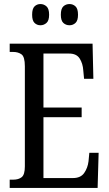

<svg xmlns="http://www.w3.org/2000/svg" viewBox="-20 -930 539 950"><path d="M28 0V-41H45Q72 -41 87.5 -53.5Q103 -66 103 -107V-602Q103 -649 86.5 -661Q70 -673 45 -673H28V-714H438L442 -540H396L392 -582Q390 -615 374.5 -640Q359 -665 322 -665H195V-398H384V-350H195V-49H341Q379 -49 396.5 -74Q414 -99 418 -132L422 -174H468L463 0ZM324 -805Q306 -805 293.5 -816.5Q281 -828 281 -857Q281 -887 293.5 -898.5Q306 -910 324 -910Q341 -910 353.5 -898.5Q366 -887 366 -857Q366 -828 353.5 -816.5Q341 -805 324 -805ZM180 -805Q163 -805 151 -816.5Q139 -828 139 -857Q139 -887 151 -898.5Q163 -910 180 -910Q197 -910 210 -898.5Q223 -887 223 -857Q223 -828 210 -816.5Q197 -805 180 -805Z"/></svg>

Font: Noto Serif Thai ExtraCondensed
Style: Regular
Weight: 400
Width: 2
Designer: Monotype Design Team
Foundry: Monotype Imaging Inc.
Version: Version 2.002; ttfautohint (v1.8.4.7-5d5b)